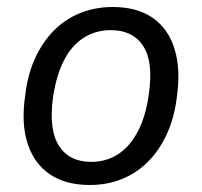

<svg xmlns="http://www.w3.org/2000/svg" viewBox="-20 -519 576 548"><path d="M236 9Q168 9 123 -21Q78 -51 59 -108.5Q40 -166 52 -247Q59 -307 80.5 -353.5Q102 -400 134.5 -432.5Q167 -465 209.5 -482Q252 -499 302 -499Q370 -499 414.5 -469Q459 -439 477.5 -381.5Q496 -324 485 -244Q478 -184 456.5 -137Q435 -90 402.5 -57.5Q370 -25 328 -8Q286 9 236 9ZM240 -57Q284 -57 318 -79.5Q352 -102 374.5 -146Q397 -190 405 -252Q418 -343 388.5 -388Q359 -433 296 -433Q253 -433 218.5 -411Q184 -389 162 -345.5Q140 -302 131 -239Q119 -148 148.5 -102.5Q178 -57 240 -57Z"/></svg>

Font: Nunito Sans 10pt SemiCondensed
Style: Italic
Weight: 400
Width: 4
Italic angle: -9°
Designer: Vernon Adams
Foundry: Vernon Adams
Version: Version 3.101;gftools[0.9.27]